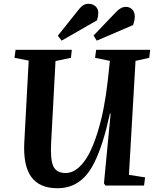

<svg xmlns="http://www.w3.org/2000/svg" viewBox="-20 -976 827 1010"><path d="M284.2 -788.1 396 -928.2Q418 -956.1 444.8 -956.1Q467.8 -956.1 482.4 -942.9Q497.1 -929.7 497.1 -907.2Q497.1 -891.6 490.2 -869.1L304.2 -762.2ZM472.2 -789.1 590.8 -913.1Q616.2 -939.9 642.1 -939.9Q662.1 -939.9 675.5 -926.3Q689 -912.6 689 -888.2Q689 -869.6 680.2 -844.2L488.8 -762.2ZM692.9 -655.8 658.2 -56.2 743.2 -43 737.8 0H534.2L526.9 -12.2L562 -377.9H558.1Q539.6 -293.9 520.3 -232.7Q501 -171.4 477.3 -123Q453.6 -74.7 425.3 -45.4Q397 -16.1 361.6 -1Q326.2 14.2 282.2 14.2Q187 14.2 144 -46.1Q101.1 -106.4 107.9 -229L130.9 -657.2L56.2 -671.9L62 -713.9H357.9L353 -671.9L272 -654.8L249 -225.1Q244.1 -134.8 261 -100.3Q277.8 -65.9 325.2 -65.9Q360.4 -65.9 391.8 -92.8Q423.3 -119.6 447.3 -165Q471.2 -210.4 491.2 -273.2Q511.2 -335.9 524.7 -404.8Q538.1 -473.6 546.9 -550.8L558.1 -655.8L480 -671.9L485.8 -713.9H770L765.1 -671.9Z"/></svg>

Font: Literata SemiBold
Style: Italic
Weight: 650
Italic angle: -2.39999°
Designer: Latin by Veronika Burian and Jose Scaglione. Greek by Irene Vlachou. Cyrillic by Vera Evstafieva
Foundry: TypeTogether
Version: Version 3.021